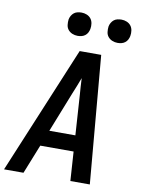

<svg xmlns="http://www.w3.org/2000/svg" viewBox="-104 -1020 805 1089"><g transform="rotate(10 298.5 -476.0)"><path d="M-3 0 303 -735H427L491 0H379L368 -168H176L109 0ZM212 -260H362L347 -490Q345 -514 343.5 -538Q342 -562 341 -586Q332 -562 322.5 -538Q313 -514 303 -490ZM506 -818Q490 -818 475.5 -824Q461 -830 451.5 -841.5Q442 -853 440 -869Q438 -885 440 -901Q442 -912 448 -922.5Q454 -933 463 -940Q472 -947 483.5 -949.5Q495 -952 506 -952Q522 -952 536.5 -946Q551 -940 560 -928.5Q569 -917 571.5 -901Q574 -885 571 -869Q569 -858 563.5 -847.5Q558 -837 548.5 -830Q539 -823 528 -820.5Q517 -818 506 -818ZM276 -818Q260 -818 245.5 -824Q231 -830 221.5 -841.5Q212 -853 210 -869Q208 -885 210 -901Q212 -912 218 -922.5Q224 -933 233 -940Q242 -947 253.5 -949.5Q265 -952 276 -952Q292 -952 306.5 -946Q321 -940 330 -928.5Q339 -917 341.5 -901Q344 -885 341 -869Q339 -858 333.5 -847.5Q328 -837 318.5 -830Q309 -823 298 -820.5Q287 -818 276 -818Z"/></g></svg>

Font: Iosevka Aile Semibold
Style: Italic
Weight: 600
Italic angle: -9°
Designer: Belleve Invis
Foundry: Belleve Invis
Version: Version 31.1.0; ttfautohint (v1.8.4)